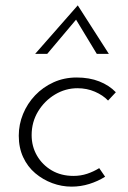

<svg xmlns="http://www.w3.org/2000/svg" viewBox="-20 -687 476 716"><path d="M372 -28Q345 -11 313 -1Q281 9 247 9Q210 9 175 -4Q140 -17 111.5 -41Q83 -65 66.5 -100.5Q50 -136 50 -181Q50 -223 66 -262Q82 -301 111 -331.5Q140 -362 179.5 -380Q219 -398 266 -398Q313 -398 350 -383.5Q387 -369 412 -343L383 -312Q364 -332 334 -345Q304 -358 269 -358Q224 -358 185 -334.5Q146 -311 122 -271.5Q98 -232 98 -183Q98 -141 118 -106.5Q138 -72 173 -51.5Q208 -31 254 -31Q281 -31 305 -39Q329 -47 350 -60ZM341 -486 258 -623 274 -626 156 -486H111L270 -667L386 -486Z"/></svg>

Font: Josefin Sans Thin Light
Style: Italic
Weight: 300
Italic angle: -7°
Version: Version 2.000